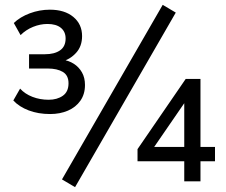

<svg xmlns="http://www.w3.org/2000/svg" viewBox="-20 -749 933 793"><path d="M187 -278Q138 -278 98.5 -293Q59 -308 35 -334L63 -383Q83 -361 114 -349Q145 -337 181 -337Q216 -337 239.5 -353.5Q263 -370 263 -405Q263 -438 239.5 -452Q216 -466 177 -466H100V-525H166Q205 -525 228 -541Q251 -557 251 -590Q251 -618 231.5 -634Q212 -650 176 -650Q146 -650 116.5 -638Q87 -626 65 -604L37 -654Q63 -679 103 -694Q143 -709 186 -709Q247 -709 283 -679Q319 -649 319 -600Q319 -558 294.5 -531Q270 -504 236 -495V-503Q264 -499 285 -485.5Q306 -472 318.5 -450Q331 -428 331 -398Q331 -360 312 -333Q293 -306 260.5 -292Q228 -278 187 -278ZM290 24 236 -8 652 -729 706 -697ZM741 0V-83H548V-133L747 -423H808V-142H868V-83H808V0ZM741 -142V-346H757L605 -125V-142Z"/></svg>

Font: NunitoSans1
Style: Book
Weight: 400
Designer: Vernon Adams
Foundry: Vernon Adams
Version: Version 3.101;gftools[0.9.27]